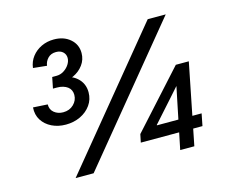

<svg xmlns="http://www.w3.org/2000/svg" viewBox="-104 -885 1200 1025"><g transform="rotate(-15 496.0 -372.5)"><path d="M217.8 -289.1Q174.8 -289.1 140.4 -305.9Q106 -322.8 86.9 -352.8Q67.9 -382.8 70.8 -423.3L150.9 -418.5Q150.4 -389.6 170.9 -373Q191.4 -356.4 220.7 -356.4Q255.9 -356.4 278.6 -378.7Q301.3 -400.9 301.3 -431.2Q301.3 -445.3 295.9 -456.8Q290.5 -468.3 280 -476.1Q269.5 -483.9 254.9 -488.3Q240.2 -492.7 221.7 -492.7H199.7L211.9 -553.7H235.4Q257.8 -553.7 276.6 -565.7Q295.4 -577.6 306.6 -595.2Q317.9 -612.8 317.9 -630.9Q317.9 -650.9 303.7 -664.1Q289.6 -677.2 265.6 -677.2Q237.3 -677.2 220.5 -659.7Q203.6 -642.1 200.7 -618.7L125 -626.5Q129.4 -661.6 149.9 -688.2Q170.4 -714.8 202.1 -730Q233.9 -745.1 271.5 -745.1Q326.2 -745.1 361.3 -714.8Q396.5 -684.6 396.5 -637.2Q396.5 -600.6 375.2 -571.8Q354 -543 319.6 -527.1Q285.2 -511.2 245.6 -511.7V-537.1Q306.6 -538.1 342.5 -506.3Q378.4 -474.6 378.4 -424.8Q378.4 -385.3 356.4 -354.5Q334.5 -323.7 298.1 -306.4Q261.7 -289.1 217.8 -289.1ZM192.9 0 784.2 -719.7H883.8L292.5 0ZM771 0 825.2 -264.2 839.8 -334.5H838.9L792.5 -282.2L685.1 -162.1V-159.7H932.1L918.9 -92.8H578.1L587.4 -137.7L866.2 -445.8H938L849.1 0Z"/></g></svg>

Font: Reddit Sans Medium
Style: Italic
Weight: 500
Italic angle: -11.25°
Designer: Stephen Hutchings
Version: Version 1.013